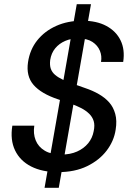

<svg xmlns="http://www.w3.org/2000/svg" viewBox="-20 -811 634 918"><path d="M193 87 347 -791H415L261 87ZM258 12Q182 12 129 -15Q76 -42 52 -92Q28 -142 39 -210H144Q138 -172 150.5 -140.5Q163 -109 194 -90.5Q225 -72 273 -72Q316 -72 348.5 -86.5Q381 -101 401.5 -126Q422 -151 428 -184Q434 -212 428 -232Q422 -252 406 -267.5Q390 -283 367.5 -294.5Q345 -306 317 -316Q289 -326 258 -336Q177 -363 140.5 -405Q104 -447 114 -514Q123 -574 158 -618Q193 -662 248.5 -687Q304 -712 374 -712Q442 -712 488.5 -687Q535 -662 556.5 -618Q578 -574 569 -515H463Q468 -543 457.5 -568.5Q447 -594 422 -610.5Q397 -627 356 -627Q321 -628 292 -615.5Q263 -603 244 -580Q225 -557 220 -524Q217 -499 223 -482Q229 -465 244 -452.5Q259 -440 280.5 -430Q302 -420 329 -410.5Q356 -401 387 -390Q423 -378 452.5 -361Q482 -344 502 -321.5Q522 -299 531 -266.5Q540 -234 533 -191Q525 -137 490 -91Q455 -45 396.5 -16.5Q338 12 258 12Z"/></svg>

Font: DM Sans 10pt Medium
Style: Italic
Weight: 500
Italic angle: -10°
Version: Version 4.004;gftools[0.9.30]